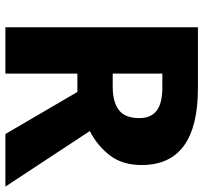

<svg xmlns="http://www.w3.org/2000/svg" viewBox="-41 -713 754 712"><g transform="rotate(90 336.0 -357.0)"><path d="M307 -714Q592 -714 592 -505Q592 -435 557 -388.5Q522 -342 466 -313L672 0H477L321 -267H253V0H81V-714ZM304 -582H253V-398H303Q357 -398 387.5 -420.5Q418 -443 418 -497Q418 -539 391 -560.5Q364 -582 304 -582Z"/></g></svg>

Font: Noto Sans Canadian Aboriginal ExtraBold
Style: Regular
Weight: 800
Designer: Monotype Design Team, Typotheque's Kevin King
Foundry: Monotype Imaging Inc.
Version: Version 2.004; ttfautohint (v1.8.4.7-5d5b)